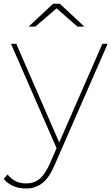

<svg xmlns="http://www.w3.org/2000/svg" viewBox="-67 -817 610 1053"><path d="M90 -671.1 224.4 -796.7H261.1L395.6 -671.1H357.8L243.3 -771.1L126.7 -671.1ZM76.7 216.7Q-2.2 216.7 -46.7 164.4L-25.6 140Q-4.4 165.6 20 177.2Q44.4 188.9 76.7 188.9Q118.9 188.9 148.9 165Q178.9 141.1 206.7 80L243.3 -4.4L-6.7 -576.7H22.2L257.8 -35.6L494.4 -576.7H523.3L232.2 88.9Q202.2 158.9 164.4 187.8Q126.7 216.7 76.7 216.7Z"/></svg>

Font: Paperlogy 1 Thin
Style: Regular
Weight: 250
Designer: redesigned by Lee Juim, glyphs from Gmarket Sans & Montserrat
Foundry: PT&
Version: Version 1.001